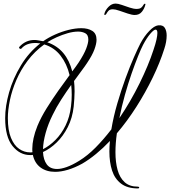

<svg xmlns="http://www.w3.org/2000/svg" viewBox="-20 -912 954 1076"><path d="M753 144Q694 144 658.5 117Q623 90 608 43.5Q593 -3 593 -63Q593 -92 596 -122Q558 -82 518.5 -49.5Q479 -17 441 5Q399 28 360.5 39.5Q322 51 289 51Q240 51 207 26.5Q174 2 164 -44Q160 -43 156.5 -43Q153 -43 149 -43Q91 -43 50 -94Q9 -145 9 -250Q9 -317 31 -394.5Q53 -472 97 -545Q141 -618 206 -669Q203 -669 200 -669.5Q197 -670 194 -670Q190 -671 185 -671Q180 -671 175 -671Q154 -671 134.5 -664Q115 -657 100 -640Q98 -638 95 -638Q91 -638 88 -642Q85 -646 89 -650Q124 -688 173 -688Q178 -688 183 -687.5Q188 -687 193 -686L222 -681Q252 -702 289 -718.5Q326 -735 364.5 -744.5Q403 -754 436 -754Q473 -754 497 -739Q521 -724 521 -689Q521 -667 509 -634.5Q497 -602 468 -559Q457 -542 437.5 -516Q418 -490 395 -458Q398 -430 398 -400Q398 -380 396.5 -359Q395 -338 393 -315Q386 -251 360 -200Q334 -149 297.5 -113.5Q261 -78 221 -60Q223 -17 242 9Q261 35 300 35Q323 35 354 24Q385 13 424 -11Q471 -40 516 -85.5Q561 -131 604 -187Q616 -259 637.5 -332.5Q659 -406 683.5 -473Q708 -540 730.5 -591Q753 -642 767 -669Q789 -710 816.5 -738.5Q844 -767 866 -770Q893 -773 903.5 -756Q914 -739 914 -713Q914 -678 901 -639Q876 -560 835.5 -476.5Q795 -393 744 -313Q693 -233 635 -165Q631 -137 629 -110.5Q627 -84 627 -59Q627 -3 639 40.5Q651 84 678.5 109Q706 134 752 134Q760 134 760 139Q760 144 753 144ZM649 -250Q712 -343 762 -444.5Q812 -546 840 -632Q852 -667 857 -690.5Q862 -714 862 -727Q862 -746 852 -746Q842 -746 822 -722.5Q802 -699 782 -661Q771 -640 754 -598Q737 -556 717.5 -500Q698 -444 680 -380Q662 -316 649 -250ZM385 -512Q396 -526 405 -539Q414 -552 421 -562Q451 -608 463 -639.5Q475 -671 475 -690Q475 -717 457.5 -726Q440 -735 418 -735Q391 -735 359.5 -726Q328 -717 298 -703.5Q268 -690 245 -675Q300 -656 334.5 -615Q369 -574 385 -512ZM149 -58Q152 -58 155 -58Q158 -58 162 -59Q161 -64 161 -69Q161 -74 161 -79Q161 -105 168 -137.5Q175 -170 190 -207Q210 -255 241.5 -305.5Q273 -356 307 -404Q341 -452 370 -491Q355 -554 319.5 -600Q284 -646 228 -663Q174 -624 135 -572Q96 -520 71.5 -463Q47 -406 35.5 -350.5Q24 -295 24 -250Q24 -182 41.5 -139.5Q59 -97 87.5 -77.5Q116 -58 149 -58ZM221 -76Q257 -94 290.5 -127.5Q324 -161 347.5 -209Q371 -257 378 -317Q380 -334 381 -349.5Q382 -365 382 -381Q382 -411 379 -436Q351 -397 323 -353.5Q295 -310 275 -268Q250 -218 236 -167.5Q222 -117 221 -76ZM566 -828Q564 -828 565 -835Q570 -855 588 -873.5Q606 -892 628 -892Q641 -892 662.5 -884.5Q684 -877 706.5 -869.5Q729 -862 745 -862Q764 -862 772 -869.5Q780 -877 783.5 -884Q787 -891 792 -891Q796 -891 795 -887Q790 -865 775.5 -846.5Q761 -828 735 -828Q720 -828 696 -836Q672 -844 649 -852Q626 -860 613 -860Q596 -860 588.5 -852Q581 -844 577 -836Q573 -828 566 -828Z"/></svg>

Font: Mea Culpa
Style: Regular
Weight: 400
Designer: Robert E. Leuschke
Foundry: Robert E. Leuschke
Version: Version 1.010; ttfautohint (v1.8.3)